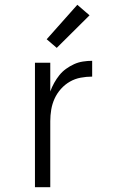

<svg xmlns="http://www.w3.org/2000/svg" viewBox="-20 -782 490 802"><path d="M126 0V-520H190V-400Q197 -419 206.5 -436Q216 -453 228 -468Q240 -483 256 -494.5Q272 -506 289.5 -514Q307 -522 326.5 -525Q346 -528 365 -528V-462Q341 -462 317 -457.5Q293 -453 272 -441Q251 -429 234.5 -410.5Q218 -392 208 -370Q198 -348 194 -324Q190 -300 190 -276V0ZM217 -582 175 -618 303 -762 354 -718Z"/></svg>

Font: Iosevka Aile Light
Style: Regular
Weight: 300
Designer: Belleve Invis
Foundry: Belleve Invis
Version: Version 27.3.5; ttfautohint (v1.8.4)